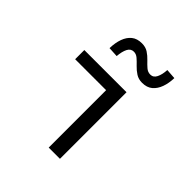

<svg xmlns="http://www.w3.org/2000/svg" viewBox="-195 -856 991 991"><g transform="rotate(45 300.0 -360.5)"><path d="M316 0V-419H90V-486H398V0ZM420 -577Q394 -577 374.5 -589.5Q355 -602 339 -619Q323 -636 308.5 -648.5Q294 -661 277 -661Q255 -661 244 -639.5Q233 -618 230 -582L175 -585Q176 -625 187 -655.5Q198 -686 219.5 -703.5Q241 -721 276 -721Q303 -721 322 -708.5Q341 -696 357 -679Q373 -662 387.5 -649.5Q402 -637 420 -637Q442 -637 453 -659Q464 -681 466 -716L521 -712Q520 -674 509 -643.5Q498 -613 476.5 -595Q455 -577 420 -577Z"/></g></svg>

Font: Source Code Pro
Style: Regular
Weight: 400
Monospace: yes
Designer: Paul D. Hunt, Teo Tuominen
Foundry: Adobe Systems Incorporated
Version: Version 1.018;hotconv 1.0.116;makeotfexe 2.5.65601